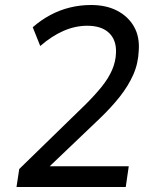

<svg xmlns="http://www.w3.org/2000/svg" viewBox="-20 -748 616 768"><path d="M46 0 57 -72 324 -332Q361 -369 387.5 -402Q414 -435 428.5 -468.5Q443 -502 444 -537Q446 -588 416 -616.5Q386 -645 329 -645Q281 -645 234 -624.5Q187 -604 141 -564L111 -639Q144 -668 181.5 -688Q219 -708 260 -718Q301 -728 344 -728Q405 -728 449 -705Q493 -682 516 -641.5Q539 -601 535 -546Q533 -494 513 -449Q493 -404 459 -361Q425 -318 379 -274L161 -66L160 -83H495L483 0Z"/></svg>

Font: Nunitoga
Style: Medium Italic
Weight: 500
Italic angle: -9°
Designer: Vernon Adams
Foundry: Vernon Adams
Version: Version 1.0